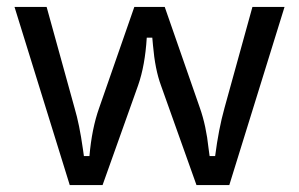

<svg xmlns="http://www.w3.org/2000/svg" viewBox="-20 -536 866 556"><path d="M549 0 446 -289Q429 -335 423 -405L421 -427H405Q400 -346 380 -289L277 0H182L22 -516H115L196 -223Q210 -176 220 -105L223 -84H239Q246 -164 267 -223L369 -516H457L559 -223Q577 -172 584 -106L587 -84H603Q613 -162 630 -223L711 -516H804L644 0Z"/></svg>

Font: Voces
Style: Regular
Weight: 400
Designer: Ana Paula Megda, Pablo Ugerman
Foundry: Ana Paula Megda, Pablo Ugerman
Version: Version 1.003